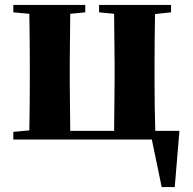

<svg xmlns="http://www.w3.org/2000/svg" viewBox="-20 -566 782 779"><path d="M34 0H596L636 193H689L708 -35H610C608 -93 607 -181 607 -238V-308C607 -364 608 -451 609 -509L674 -516V-546H382V-516L443 -510L445 -308V-238L443 -35H265L263 -238V-308L265 -510L326 -516V-546H34V-516L99 -510C100 -451 101 -364 101 -308V-238C101 -182 100 -95 99 -37L34 -31Z"/></svg>

Font: Noto Serif CJK HK Black
Style: Regular
Weight: 900
Designer: Ryoko NISHIZUKA 西塚涼子 (kana & ideographs); Frank Grießhammer (Latin, Greek & Cyrillic); Wenlong ZHANG 张文龙 (bopomofo); San
Foundry: Adobe
Version: Version 2.001;hotconv 1.1.0;makeotfexe 2.6.0